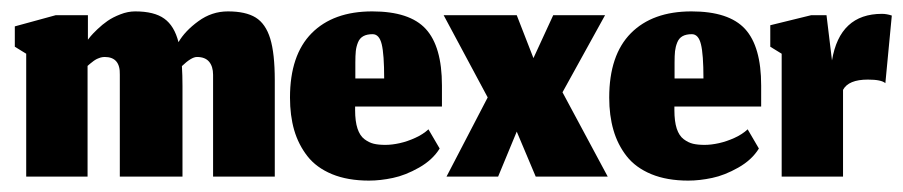

<svg xmlns="http://www.w3.org/2000/svg" viewBox="-20 -310 1585 337"><path d="M133.7 0V-194.3Q134.3 -195 136.2 -196.5Q138 -198 138.8 -198.7Q139.7 -199.3 141.5 -200.8Q143.3 -202.3 144.3 -203Q145.3 -203.7 147 -204.8Q148.7 -206 150 -206.5Q151.3 -207 153.2 -207.8Q155 -208.7 156.5 -209Q158 -209.3 159.8 -209.7Q161.7 -210 163.7 -210Q191.3 -210 190.3 -178.7V0H300.3V-159.3Q300.3 -178 299.3 -194Q316 -210 325.7 -210Q340 -210 347 -201.7Q354 -193.3 354 -178.7V0H462.3V-169Q462.3 -216.3 454.3 -242.3Q446.3 -268.3 428.8 -279.2Q411.3 -290 380 -290Q351.7 -290 328.2 -272.8Q304.7 -255.7 293.3 -236Q286 -264.7 268.3 -277.3Q250.7 -290 217.3 -290Q204.3 -290 191.2 -284.8Q178 -279.7 168.8 -273.3Q159.7 -267 151 -258.7Q142.3 -250.3 139.2 -246.5Q136 -242.7 134.3 -240.3V-283.3H77.7L6 -263.7V-228L26 -215.7V0Z M654.3 -172.3H603.7V-200.3Q603.7 -212.3 604.5 -220.2Q605.3 -228 608.3 -235.5Q611.3 -243 617.7 -246.5Q624 -250 634 -250Q645.7 -250 650 -232.3Q654.3 -214.7 654.3 -172.3ZM627.7 7Q647.7 7 669.7 2.3Q691.7 -2.3 715.5 -15.8Q739.3 -29.3 751.7 -49.3L732 -83Q722.7 -74.3 708.8 -68Q695 -61.7 681.5 -58.7Q668 -55.7 656.3 -55.7Q644.3 -55.7 636 -57.7Q627.7 -59.7 619.7 -65.7Q611.7 -71.7 607.5 -84.3Q603.3 -97 603.3 -116.7V-123H755.7V-160Q755.7 -228.3 727.3 -259.2Q699 -290 633.3 -290Q565 -290 527 -251.7Q489 -213.3 489 -138.7Q489 -107.3 496.3 -81.8Q503.7 -56.3 519.5 -36Q535.3 -15.7 562.8 -4.3Q590.3 7 627.7 7Z M854.3 0 887 -79 920.3 0H1046.7L967.3 -148L1042 -283.3H951L916.3 -208L887 -283.3H758.7L836 -139L763.7 0Z M1214.7 -172.3H1164V-200.3Q1164 -212.3 1164.8 -220.2Q1165.7 -228 1168.7 -235.5Q1171.7 -243 1178 -246.5Q1184.3 -250 1194.3 -250Q1206 -250 1210.3 -232.3Q1214.7 -214.7 1214.7 -172.3ZM1188 7Q1208 7 1230 2.3Q1252 -2.3 1275.8 -15.8Q1299.7 -29.3 1312 -49.3L1292.3 -83Q1283 -74.3 1269.2 -68Q1255.3 -61.7 1241.8 -58.7Q1228.3 -55.7 1216.7 -55.7Q1204.7 -55.7 1196.3 -57.7Q1188 -59.7 1180 -65.7Q1172 -71.7 1167.8 -84.3Q1163.7 -97 1163.7 -116.7V-123H1316V-160Q1316 -228.3 1287.7 -259.2Q1259.3 -290 1193.7 -290Q1125.3 -290 1087.3 -251.7Q1049.3 -213.3 1049.3 -138.7Q1049.3 -107.3 1056.7 -81.8Q1064 -56.3 1079.8 -36Q1095.7 -15.7 1123.2 -4.3Q1150.7 7 1188 7Z M1459.7 0V-152.3Q1469.3 -170.3 1503.3 -170.3Q1527 -170.3 1534 -164L1545.3 -282.7Q1536.3 -285.7 1528 -285.7Q1454 -285.7 1440.3 -204L1430.7 -283.3H1403.7L1332 -265.7V-228L1352 -215.7V0Z"/></svg>

Font: Jomhuria
Style: Regular
Weight: 400
Designer: Arabic design by Kourosh Beigpour, Latin design by Eben Sorkin, engineering by Lasse Fister and Khaled Hosney
Version: Version 1.0010